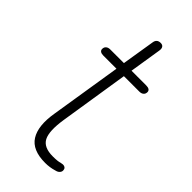

<svg xmlns="http://www.w3.org/2000/svg" viewBox="-210 -691 748 748"><g transform="rotate(45 164.5 -316.5)"><path d="M98 -153 145 -448H73Q62 -448 56.5 -452Q51 -456 51 -463Q51 -473 57.5 -478.5Q64 -484 75 -484H150L172 -620Q175 -641 196 -641Q206 -641 210.5 -634.5Q215 -628 213 -616L192 -484H273Q284 -484 289.5 -480Q295 -476 295 -469Q295 -459 288.5 -453.5Q282 -448 271 -448H186L141 -162Q130 -91 145.5 -61Q161 -31 211 -31Q238 -31 250 -35Q253 -36 256 -36Q264 -38 270.5 -35Q277 -32 278 -25Q280 -17 275.5 -10.5Q271 -4 263 -1Q260 0 256 1Q233 8 208 8Q137 8 111 -33.5Q85 -75 98 -153Z"/></g></svg>

Font: SN Pro Thin
Style: Italic
Weight: 200
Italic angle: -9°
Designer: Tobias Whetton
Foundry: Supernotes
Version: Version 1.003;Glyphs 3.3 (3324)